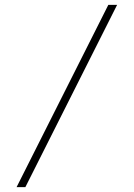

<svg xmlns="http://www.w3.org/2000/svg" viewBox="-20 -742 548 787"><path d="M424 -722H460L84 25H48Z"/></svg>

Font: Bai Jamjuree ExtraLight
Style: Regular
Weight: 275
Designer: Katatrad Aksorn Co.,Ltd.
Foundry: Cadson Demak Co.,Ltd.
Version: Version 1.000; ttfautohint (v1.6)